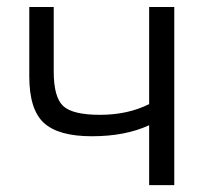

<svg xmlns="http://www.w3.org/2000/svg" viewBox="-20 -540 602 560"><path d="M65.4 -317.4V-519.5H136.7V-331.1Q136.7 -256.8 164.1 -231Q191.4 -205.1 272 -205.1Q352.5 -205.1 415 -236.3V-519.5H488.3V0H415V-174.8Q345.7 -142.6 248 -142.6Q150.4 -142.6 107.9 -181.6Q65.4 -220.7 65.4 -317.4Z"/></svg>

Font: GenEi M Gothic v2 Regular
Style: Regular
Weight: 400
Version: Version 2.0